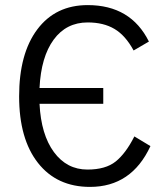

<svg xmlns="http://www.w3.org/2000/svg" viewBox="-20 -717 645 753"><path d="M507 -182 570 -144Q496 16 333 16Q203 16 129 -78Q55 -172 55 -339Q55 -507 126.5 -602Q198 -697 324 -697Q493 -697 564 -554L504 -519Q472 -578 429 -603.5Q386 -629 324 -629Q240 -629 190.5 -561.5Q141 -494 135 -372H385V-310H135Q141 -189 191.5 -120.5Q242 -52 323 -52Q394 -52 433.5 -83.5Q473 -115 507 -182Z"/></svg>

Font: Didact Gothic
Style: Regular
Weight: 400
Designer: Daniel Johnson
Foundry: Daniel Johnson
Version: Version 2.101;PS 002.101;hotconv 1.0.88;makeotf.lib2.5.64775